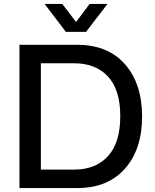

<svg xmlns="http://www.w3.org/2000/svg" viewBox="-20 -957 787 977"><path d="M79 0V-729H373Q529 -729 616 -630Q703 -531 703 -364Q703 -197 615.5 -98.5Q528 0 373 0ZM358 -94Q467 -94 529.5 -162.5Q592 -231 592 -366Q592 -500 529.5 -567.5Q467 -635 358 -635H188V-94ZM315 -795 207 -937H297L367 -845L436 -937H527L418 -795Z"/></svg>

Font: Mona Sans Medium
Style: Regular
Weight: 500
Designer: Deni Anggara
Foundry: GitHub
Version: Version 2.000;Glyphs 3.2.3 (3260)